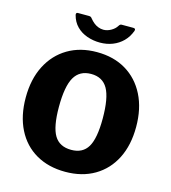

<svg xmlns="http://www.w3.org/2000/svg" viewBox="-136 -1063 1049 1181"><g transform="rotate(15 388.5 -472.0)"><path d="M389 10Q282 10 202.5 -36Q123 -82 80 -167.5Q37 -253 37 -369Q37 -486 81 -572Q125 -658 204 -705Q283 -752 389 -752Q496 -752 574.5 -705Q653 -658 696.5 -572Q740 -486 740 -369Q740 -253 697 -168Q654 -83 575 -36.5Q496 10 389 10ZM390 -130Q463 -130 495.5 -185Q528 -240 528 -366Q528 -497 495 -555Q462 -613 389 -613Q316 -613 282.5 -555Q249 -497 249 -366Q249 -240 282 -185Q315 -130 390 -130ZM565 -954Q583 -954 577 -937Q562 -897 534.5 -869.5Q507 -842 470 -827.5Q433 -813 390 -813Q347 -813 308 -826.5Q269 -840 241 -868Q213 -896 202 -939Q201 -945 203 -949.5Q205 -954 212 -954H283Q291 -954 295.5 -951Q300 -948 305 -941Q315 -929 327.5 -918.5Q340 -908 356.5 -901.5Q373 -895 390 -895Q414 -895 438 -908.5Q462 -922 474 -942Q479 -950 483 -952Q487 -954 492 -954Z"/></g></svg>

Font: Libre Franklin Thin ExtraBold
Style: Regular
Weight: 800
Version: Version 3.000